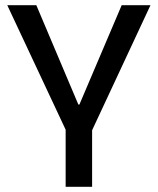

<svg xmlns="http://www.w3.org/2000/svg" viewBox="-20 -720 608 740"><path d="M8 -700H120L282 -317H286L449 -700H560L335 -218H234ZM233 -269H335V0H233Z"/></svg>

Font: Pathway Extreme Medium
Style: Regular
Weight: 500
Designer: Eduardo Rodriguez Tunni
Foundry: Eduardo Rodriguez Tunni
Version: Version 1.001;gftools[0.9.26]